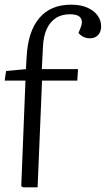

<svg xmlns="http://www.w3.org/2000/svg" viewBox="-28 -802 453 822"><path d="M71 0 63 -5 81 -457H-8L-2 -498L83 -506L86 -559Q89 -614 102.5 -655Q116 -696 140 -724.5Q164 -753 198 -767.5Q232 -782 277 -782Q317 -782 345.5 -769.5Q374 -757 389.5 -736Q405 -715 405 -689Q405 -666 392 -652Q379 -638 357 -638Q342 -638 329.5 -644Q317 -650 308 -661L317 -683Q328 -710 317 -725.5Q306 -741 272 -741Q235 -741 210 -724Q185 -707 171.5 -676.5Q158 -646 156 -603L151 -506H306L303 -457H152L133 0Z"/></svg>

Font: Literata 18pt Light
Style: Italic
Weight: 300
Italic angle: -2°
Designer: Latin by Veronika Burian and Jose Scaglione. Greek by Irene Vlachou. Cyrillic by Vera Evstafieva
Foundry: TypeTogether
Version: Version 3.103;gftools[0.9.29]